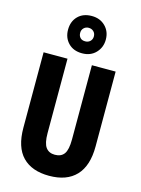

<svg xmlns="http://www.w3.org/2000/svg" viewBox="-146 -1087 866 1179"><g transform="rotate(15 287.0 -498.0)"><path d="M516 -238Q516 -115 457 -52.5Q398 10 286 10Q176 10 117 -50.5Q58 -111 58 -235V-714H210V-241Q210 -177 229.5 -150.5Q249 -124 287 -124Q327 -124 346 -150.5Q365 -177 365 -242V-714H516ZM287 -769Q232 -769 199.5 -802.5Q167 -836 167 -887Q167 -940 199.5 -973Q232 -1006 287 -1006Q340 -1006 373.5 -972.5Q407 -939 407 -888Q407 -838 374 -803.5Q341 -769 287 -769ZM287 -845Q306 -845 318.5 -857Q331 -869 331 -888Q331 -907 318.5 -919Q306 -931 287 -931Q269 -931 256.5 -919Q244 -907 244 -888Q244 -869 255 -857Q266 -845 287 -845Z"/></g></svg>

Font: Noto Sans Ethiopic ExtraCondensed ExtraBold
Style: Regular
Weight: 800
Width: 2
Designer: Monotype Design Team
Foundry: Monotype Imaging Inc.
Version: Version 2.102; ttfautohint (v1.8.4.7-5d5b)